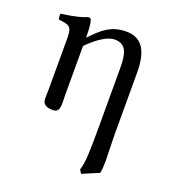

<svg xmlns="http://www.w3.org/2000/svg" viewBox="-126 -537 780 871"><g transform="rotate(20 264.0 -102.0)"><path d="M174 -358C174 -398 170.7 -423.7 166 -434C163.9 -438.6 162 -442 154 -442C126 -431 97 -422 28 -413C26 -407 28 -391 30 -385C84 -380 95 -375 95 -317V-72C95 -54 93 -27 95 -17C99 0 113 10 145 10C183 10 174 -34 174 -72V-310.5C221.5 -358 265.5 -387 300 -387C361 -387 367 -334 367 -269V6C367 120 366 186 353 220L364 238L444 204C448 188 449 168 449 144C449 105 446 57 446 6V-281C446 -396 405 -439 337 -439C262.5 -439 222 -400.5 176.4 -352.1C174.8 -349.8 174 -353 174 -358Z"/></g></svg>

Font: Libertinus Math
Style: Regular
Weight: 400
Designer: Philipp H. Poll
Foundry: Khaled Hosny
Version: Version 6.2